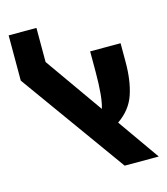

<svg xmlns="http://www.w3.org/2000/svg" viewBox="-111 -828 795 914"><g transform="rotate(-15 286.5 -371.0)"><path d="M413 -206 558 0H390L17 -519V-742H154V-574L355 -289Q372 -342 372 -467V-568H522V-475Q522 -383 499.5 -316.5Q477 -250 413 -206Z"/></g></svg>

Font: FiraGO
Style: Bold
Weight: 700
Designer: bBox Type
Foundry: bBox Type GmbH
Version: Version 1.001;PS 001.001;hotconv 1.0.88;makeotf.lib2.5.64775